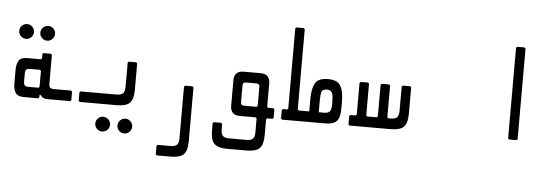

<svg xmlns="http://www.w3.org/2000/svg" viewBox="-60 -902 4216 1452"><g transform="rotate(5 2048.0 -176.0)"><path d="M480 0H304Q286 0 274 -7Q262 -14 253 -27H245V-8L237 0H128Q80 0 64 -27Q48 -54 48 -96V-200Q48 -242 64 -269Q80 -296 128 -296H232L240 -304V-336L248 -344H304L312 -336V-120Q312 -96 320 -88Q328 -80 352 -80H480L488 -72V-8ZM120 -120Q120 -96 128 -88Q136 -80 160 -80H232L240 -88V-208L232 -216H160Q136 -216 128 -208Q120 -200 120 -176ZM106 -440Q83 -440 66.5 -456.5Q50 -473 50 -496Q50 -519 66.5 -535.5Q83 -552 106 -552Q129 -552 145.5 -535.5Q162 -519 162 -496Q162 -473 145.5 -456.5Q129 -440 106 -440ZM266 -440Q243 -440 226.5 -456.5Q210 -473 210 -496Q210 -519 226.5 -535.5Q243 -552 266 -552Q289 -552 305.5 -535.5Q322 -519 322 -496Q322 -473 305.5 -456.5Q289 -440 266 -440Z M552 0 544 -8V-72L552 -80H824Q860 -80 874 -94Q888 -108 888 -144V-328L896 -336H952L960 -328V-128Q960 -56 932 -28Q904 0 832 0ZM740 208Q717 208 700.5 191.5Q684 175 684 152Q684 129 700.5 112.5Q717 96 740 96Q763 96 779.5 112.5Q796 129 796 152Q796 175 779.5 191.5Q763 208 740 208ZM908 208Q885 208 868.5 191.5Q852 175 852 152Q852 129 868.5 112.5Q885 96 908 96Q931 96 947.5 112.5Q964 129 964 152Q964 175 947.5 191.5Q931 208 908 208Z M1400 224Q1400 296 1372 324Q1344 352 1272 352H1168L1160 344V280L1168 272H1264Q1300 272 1314 258Q1328 244 1328 208V-184L1336 -192H1392L1400 -184Z M1968 -88H1936V8H1968L1976 0H2016L2024 -8V-72L2016 -80H1976ZM1568 128Q1568 200 1596 228Q1624 256 1696 256H1840Q1912 256 1940 228Q1968 200 1968 128V-264Q1968 -336 1896 -336H1768Q1696 -336 1696 -264V-72Q1696 0 1768 0H1888L1896 8V112Q1896 148 1882 162Q1868 176 1832 176H1704Q1668 176 1654 162Q1640 148 1640 112V72L1632 64H1576L1568 72ZM1768 -104V-232Q1768 -256 1792 -256H1872Q1896 -256 1896 -232V-88L1888 -80H1792Q1768 -80 1768 -104Z M2088 0 2080 -8V-72L2088 -80H2120L2128 -88V-696L2136 -704H2192L2200 -696V-88L2208 -80H2288V-176Q2288 -254 2312 -295Q2336 -336 2408 -336Q2480 -336 2504 -295Q2528 -254 2528 -176V-128Q2528 -80 2518 -52Q2508 -24 2482 -12Q2456 0 2408 0ZM2360 -80H2400Q2436 -80 2446 -98Q2456 -116 2456 -152Q2456 -180 2454 -203.5Q2452 -227 2442 -241.5Q2432 -256 2408 -256Q2372 -256 2366 -233Q2360 -210 2360 -168Z M2600 0 2592 -8V-72L2600 -80H2640L2648 -88V-328L2656 -336H2712L2720 -328V-88L2728 -80H2800L2808 -88V-328L2816 -336H2872L2880 -328V-88L2888 -80H2904Q2940 -80 2954 -94Q2968 -108 2968 -144V-328L2976 -336H3032L3040 -328V-128Q3040 -56 3012 -28Q2984 0 2912 0Z M3812 0 3804 -8V-696L3812 -704H3868L3876 -696V-8L3868 0Z"/></g></svg>

Font: Hasubi Mono
Style: Regular
Weight: 400
Designer: Eli Heuer
Foundry: Eli Heuer
Version: Version 1.000